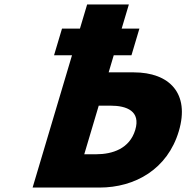

<svg xmlns="http://www.w3.org/2000/svg" viewBox="-20 -845 839 865"><path d="M424.8 -369 359.6 -150H412.6C486.6 -150 564 -175 589.4 -260C614.4 -344 551.8 -369 477.8 -369ZM126.9 0 304.4 -596H223.5L259.3 -716H340.1L372.6 -825H560.6L528.1 -716H608L572.3 -596H492.4L469.5 -519H582.5C743.5 -519 836.2 -424 785.6 -254C734.7 -83 588.9 0 427.9 0Z"/></svg>

Font: Hussar
Style: BdOblThree
Weight: 700
Foundry: Cannot Into Space Fonts
Version: Version 2.00